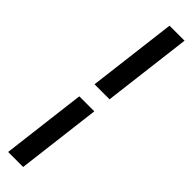

<svg xmlns="http://www.w3.org/2000/svg" viewBox="-335 -714 914 914"><g transform="rotate(45 122.0 -257.0)"><path d="M14.6 227.1 66.9 -199.7H168L115.7 227.1ZM77.6 -291.5 132.8 -741.2H233.9L178.7 -291.5Z"/></g></svg>

Font: Muli
Style: Semi-BoldItalic
Weight: 600
Italic angle: -7°
Designer: Vernon Adams
Foundry: newtypography
Version: Version 2.0; ttfautohint (v1.00rc1.2-2d82) -l 8 -r 50 -G 200